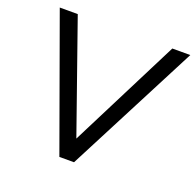

<svg xmlns="http://www.w3.org/2000/svg" viewBox="-125 -843 990 973"><g transform="rotate(20 370.0 -356.0)"><path d="M293 0 36 -712H133L356 -77H322L643 -712H740L372 0Z"/></g></svg>

Font: Muli Medium
Style: Italic
Weight: 500
Italic angle: -4.541°
Designer: Vernon Adams
Foundry: Vernon Adams
Version: Version 2.100; ttfautohint (v1.8.1.43-b0c9)